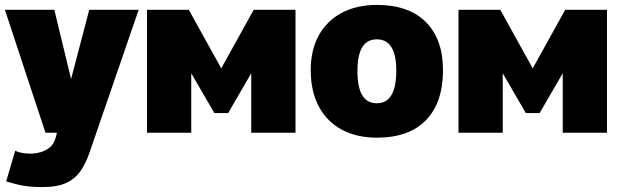

<svg xmlns="http://www.w3.org/2000/svg" viewBox="-29 -540 2531 781"><path d="M33 73Q47 80 64.5 82.5Q82 85 93 85Q113 85 134.5 79.5Q156 74 173.5 59.5Q191 45 198 18L334 -500H535L336 78Q321 123 299 155Q277 187 240.5 204Q204 221 144 221Q108 221 84 218Q60 215 40 210Q20 205 -4 198ZM-9 -500H192L313 0H156Z M569 -500H739L871 -262L1003 -500H1173V0H993V-242L899 -80H843L749 -242V0H569Z M1504 20Q1423 20 1362.5 -12Q1302 -44 1268.5 -105.5Q1235 -167 1235 -255Q1235 -338 1268.5 -397.5Q1302 -457 1362.5 -488.5Q1423 -520 1504 -520Q1634 -520 1703.5 -450Q1773 -380 1773 -255Q1773 -123 1704 -51.5Q1635 20 1504 20ZM1504 -120Q1543 -120 1563 -153Q1583 -186 1583 -252Q1583 -317 1563 -348.5Q1543 -380 1504 -380Q1464 -380 1444.5 -348Q1425 -316 1425 -251Q1425 -185 1444.5 -152.5Q1464 -120 1504 -120Z M1836 -500H2006L2138 -262L2270 -500H2440V0H2260V-242L2166 -80H2110L2016 -242V0H1836Z"/></svg>

Font: Moderustic ExtraBold
Style: Regular
Weight: 800
Designer: Tural Alisoy
Foundry: TAFT Foundry
Version: Version 2.120